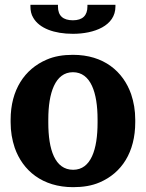

<svg xmlns="http://www.w3.org/2000/svg" viewBox="-20 -765 605 795"><path d="M24 -259C24 -220 30 -186 41 -153C74 -59 155 10 283 10C324 10 361 4 393 -10C484 -49 540 -135 540 -259V-269C540 -308 534 -342 523 -375C490 -469 410 -538 282 -538C241 -538 205 -532 173 -518C82 -479 24 -393 24 -269ZM106 -738C106 -722 109 -705 118 -691C143 -648 204 -625 282 -625C370 -625 458 -658 458 -738V-745H342V-738C342 -701 322 -681 282 -681C242 -681 220 -699 220 -738V-745H106ZM180 -257V-271C180 -379 208 -466 282 -466C356 -466 384 -381 384 -271V-257C384 -147 357 -62 283 -62C207 -62 180 -146 180 -257Z"/></svg>

Font: Aerodynamic
Style: Bd
Weight: 500
Designer: Google
Version: Version 2.000980; 2014